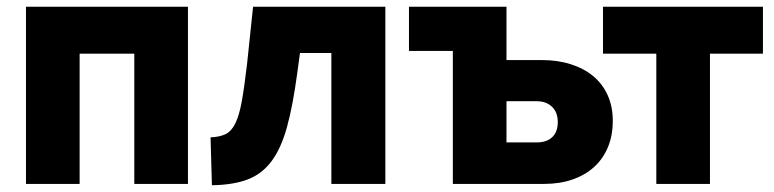

<svg xmlns="http://www.w3.org/2000/svg" viewBox="-20 -545 2295 569"><path d="M537 0H378V-386H216V0H57V-525H537Z M604 -138Q631 -139 648.5 -147.5Q666 -156 677.5 -179.5Q689 -203 696.5 -244.5Q704 -286 712 -354L730 -525H1122V0H962V-388H869L861 -329Q848 -232 830.5 -168.5Q813 -105 784.5 -67Q756 -29 713.5 -13Q671 3 608 4Z M1481 -367H1586Q1633 -367 1672 -354.5Q1711 -342 1738.5 -319Q1766 -296 1781 -262.5Q1796 -229 1796 -187Q1796 -143 1781.5 -108.5Q1767 -74 1740.5 -50Q1714 -26 1676.5 -13Q1639 0 1593 0H1322V-394H1192V-525H1481ZM1571 -123Q1600 -123 1616.5 -138.5Q1633 -154 1633 -183Q1633 -212 1616 -228.5Q1599 -245 1571 -245H1481V-123Z M2084 0H1925V-386H1767V-525H2241V-386H2084Z"/></svg>

Font: Oxford Sans
Style: Regular
Weight: 800
Designer: Matt McInerney, Pablo Impallari, Rodrigo Fuenzalida
Foundry: Matt McInerney, Pablo Impallari, Rodrigo Fuenzalida
Version: Version 3.000g; ttfautohint (v1.5) -l 8 -r 28 -G 28 -x 14 -D